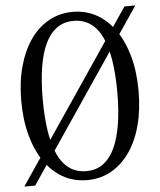

<svg xmlns="http://www.w3.org/2000/svg" viewBox="-53 -770 690 830"><g transform="rotate(-5 292.5 -355.0)"><path d="M293 -681Q251 -681 220.5 -659Q190 -637 170 -595Q150 -553 140.5 -492.5Q131 -432 131 -355Q131 -277 140.5 -216Q150 -155 169.5 -113.5Q189 -72 219.5 -50.5Q250 -29 293 -29Q335 -29 365.5 -51.5Q396 -74 415.5 -115.5Q435 -157 445 -217.5Q455 -278 455 -355Q455 -434 445.5 -494.5Q436 -555 416.5 -596.5Q397 -638 366 -659.5Q335 -681 293 -681ZM293 10Q235 10 188.5 -16Q142 -42 108.5 -90Q75 -138 56.5 -205.5Q38 -273 38 -355Q38 -438 56.5 -505Q75 -572 108.5 -620Q142 -668 189 -694Q236 -720 293 -720Q350 -720 396.5 -694Q443 -668 476.5 -620Q510 -572 528.5 -505Q547 -438 547 -355Q547 -273 529 -205.5Q511 -138 477 -90Q443 -42 396.5 -16Q350 10 293 10ZM19 14 518 -724H565L66 14Z"/></g></svg>

Font: Roboto Serif 120pt ExtraCondensed
Style: Regular
Weight: 400
Width: 2
Designer: Greg Gazdowicz
Foundry: Commercial Type
Version: Version 1.008